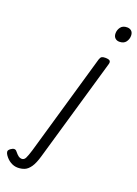

<svg xmlns="http://www.w3.org/2000/svg" viewBox="-497 -883 1061 1490"><g transform="rotate(20 33.0 -138.0)"><path d="M-147 519Q-178 519 -206.5 502Q-235 485 -255 455Q-265 440 -265 428Q-265 416 -247 403Q-232 392 -219.5 392Q-207 392 -198 404Q-180 426 -167.5 435Q-155 444 -141 444Q-121 444 -110.5 423.5Q-100 403 -85 354L157 -484Q163 -503 172.5 -509Q182 -515 201 -515Q231 -515 240 -506Q249 -497 243 -477L-3 372Q-21 435 -43 466.5Q-65 498 -90.5 508.5Q-116 519 -147 519ZM260 -669Q239 -669 225 -682.5Q211 -696 211 -721Q211 -749 228 -772Q245 -795 281 -795Q303 -795 317 -782Q331 -769 331 -743Q331 -715 314 -692Q297 -669 260 -669Z"/></g></svg>

Font: Playwrite AU NSW
Style: Regular
Weight: 400
Designer: Veronika Burian, José Scaglione
Foundry: TypeTogether
Version: Version 1.002